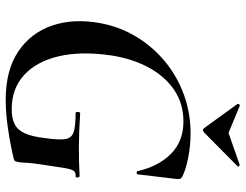

<svg xmlns="http://www.w3.org/2000/svg" viewBox="-114 -735 861 673"><g transform="rotate(90 316.5 -398.5)"><path d="M330 12Q226 12 160.5 -32Q95 -76 69.5 -151Q44 -226 61 -319Q74 -389 109.5 -447Q145 -505 197 -547.5Q249 -590 313 -613Q377 -636 447 -636Q491 -636 533.5 -627.5Q576 -619 599 -607Q606 -603 607 -599Q608 -595 607 -584L591 -450Q590 -447 585.5 -447Q581 -447 580 -450Q563 -524 519 -567.5Q475 -611 405 -611Q345 -611 297.5 -580Q250 -549 218 -491.5Q186 -434 174 -356Q159 -251 177.5 -173Q196 -95 243.5 -52Q291 -9 363 -9Q395 -9 415.5 -19.5Q436 -30 447.5 -55.5Q459 -81 464 -126Q471 -174 467.5 -196.5Q464 -219 443.5 -226Q423 -233 377 -233Q372 -233 372.5 -241Q373 -249 377 -249Q438 -245 489.5 -244.5Q541 -244 598 -247Q601 -247 602 -240Q603 -233 598 -233Q585 -234 579 -226.5Q573 -219 569 -194Q565 -169 557 -116Q552 -83 551 -67Q550 -51 549.5 -43.5Q549 -36 547 -28Q546 -22 544 -20Q542 -18 536 -16Q485 -4 431 4Q377 12 330 12ZM428 -685 344 -801Q343 -803 346 -806.5Q349 -810 352 -808L446 -769L557 -808Q559 -809 562 -806Q565 -803 563 -801L446 -685Q435 -674 428 -685Z"/></g></svg>

Font: Cormorant
Style: Bold Italic
Weight: 700
Italic angle: -10°
Designer: Christian Thalmann (Catharsis Fonts)
Foundry: Catharsis Fonts
Version: Version 4.000